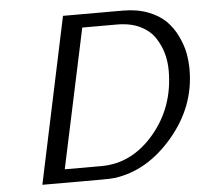

<svg xmlns="http://www.w3.org/2000/svg" viewBox="-50 -747 849 800"><g transform="rotate(-5 374.0 -347.0)"><path d="M95.2 0 242.2 -693.8H493.2Q552.2 -693.8 598.1 -676Q644 -658.2 671.6 -630.6Q699.2 -603 717 -565.9Q734.9 -528.8 741.5 -494.4Q748 -460 748 -424.8Q748 -270 641.6 -145Q535.2 -20 397 -2Q378.9 0 341.8 0ZM193.8 -56.2H347.2Q475.1 -56.2 568.1 -166Q661.1 -275.9 661.1 -428.2Q661.1 -465.3 652.1 -498.8Q643.1 -532.2 622.1 -565.2Q601.1 -598.1 560.5 -618.2Q520 -638.2 462.9 -638.2H317.9Z"/></g></svg>

Font: CMU Sans Serif
Style: Oblique
Weight: 500
Italic angle: -12°
Version: Version 0.7.0